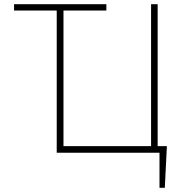

<svg xmlns="http://www.w3.org/2000/svg" viewBox="-20 -727 861 914"><path d="M486.3 -676.8H282.2V-31.2H699.2V-707H730.5V-31.2H774.4L764.6 167H739.3V0H250V-676.8H46.9V-707H486.3Z"/></svg>

Font: Pretendard JP Thin
Style: Regular
Weight: 100
Designer: Base glyphs from Inter by Rasmus Andersson; Hangeul glyphs from Noto Sans CJK(Source Han Sans) by Jang Soo-young and Kan
Foundry: Kil Hyung-jin
Version: Version 1.309